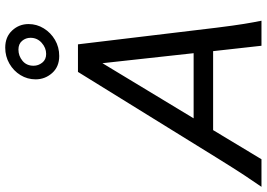

<svg xmlns="http://www.w3.org/2000/svg" viewBox="-172 -854 1016 731"><g transform="rotate(-90 335.5 -488.0)"><path d="M527.3 0 506.8 -184.1H206.1L95.2 0H-9.8Q10.3 -28.8 34.7 -65.9Q59.1 -103 100.6 -169.9L427.7 -698.7H532.7L596.2 -169.9Q604.5 -103.5 610.6 -66.2Q616.7 -28.8 622.6 0ZM460.9 -605.5 251 -258.3H499ZM496.1 -819.8Q519.5 -819.8 538.6 -836.9Q557.6 -854 557.6 -879.4Q557.6 -897.5 545.9 -911.4Q534.2 -925.3 512.7 -925.3Q488.8 -925.3 470 -909.9Q451.2 -894.5 451.2 -867.7Q451.2 -849.6 462.9 -834.7Q474.6 -819.8 496.1 -819.8ZM399.4 -859.9Q399.4 -891.1 415.5 -917.5Q431.6 -943.8 459.2 -959.7Q486.8 -975.6 520 -975.6Q561 -975.6 585.4 -949.2Q609.9 -922.9 609.9 -886.7Q609.9 -855.5 593.5 -828.9Q577.1 -802.2 549.6 -786.1Q522 -770 488.3 -770Q447.3 -770 423.3 -797.1Q399.4 -824.2 399.4 -859.9Z"/></g></svg>

Font: Andika
Style: Italic
Weight: 400
Italic angle: -14°
Designer: Victor Gaultney, Annie Olsen, Julie Remington, Don Collingsworth, Eric Hays, Becca Hirsbrunner
Foundry: SIL International
Version: Version 6.101